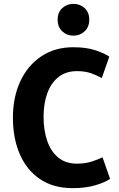

<svg xmlns="http://www.w3.org/2000/svg" viewBox="-20 -956 616 996"><path d="M361 -771Q395 -771 419 -793.5Q443 -816 443 -854Q443 -892 419 -914Q395 -936 361 -936Q327 -936 303 -914Q279 -892 279 -854Q279 -816 303 -793.5Q327 -771 361 -771ZM551 -28 512 -140Q490 -129 456 -118Q422 -107 379 -107Q321 -107 282.5 -138.5Q244 -170 225 -225Q206 -280 206 -350Q206 -419 225.5 -472.5Q245 -526 283.5 -556.5Q322 -587 380 -587Q421 -587 452.5 -576Q484 -565 508 -551L547 -662Q525 -678 477 -694.5Q429 -711 360 -711Q265 -711 194.5 -664Q124 -617 85.5 -534.5Q47 -452 47 -345Q47 -238 83 -155.5Q119 -73 188 -26.5Q257 20 357 20Q423 20 473 5.5Q523 -9 551 -28Z"/></svg>

Font: Repo Bold
Style: Bold
Weight: 700
Designer: Stefan Peev
Foundry: Context Ltd
Version: Version 1.502